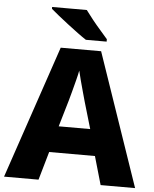

<svg xmlns="http://www.w3.org/2000/svg" viewBox="-61 -982 829 1032"><g transform="rotate(5 353.5 -465.5)"><path d="M521 0 477 -153H230L186 0H0L243 -717H461L707 0ZM397 -438Q392 -456 383.5 -486.5Q375 -517 366.5 -549Q358 -581 353 -603Q349 -581 340.5 -548.5Q332 -516 324 -485.5Q316 -455 311 -438L269 -295H439ZM365 -931Q381 -909 403 -881.5Q425 -854 447.5 -828.5Q470 -803 486 -784V-771H374Q354 -784 327.5 -803.5Q301 -823 272.5 -845Q244 -867 219 -887Q194 -907 178 -921V-931Z"/></g></svg>

Font: Noto Sans Malayalam ExtraBold
Style: Regular
Weight: 800
Designer: Jelle Bosma - Monotype Design Team
Foundry: Monotype Imaging Inc.
Version: Version 2.104; ttfautohint (v1.8.4.7-5d5b)